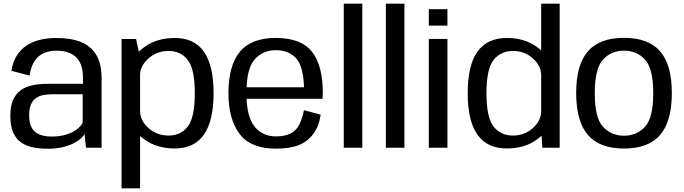

<svg xmlns="http://www.w3.org/2000/svg" viewBox="-20 -805 3728 1046"><path d="M240.2 5.3Q283.4 5.3 317.6 -2.4Q351.8 -10.1 377 -22.4Q402.1 -34.6 418.1 -48.5Q434.1 -62.3 440.4 -75.2L448.8 0H533.5V-377.2Q533.5 -457 504.8 -505.4Q476.1 -553.9 421.1 -576Q366.2 -598.1 286.9 -598.1Q240.1 -598.1 199.1 -588.4Q158 -578.6 125.7 -557.7Q93.3 -536.7 71.6 -502.5Q49.9 -468.4 42.1 -419.3L141.2 -393.1Q148.3 -442.3 168.2 -472.1Q188.1 -501.9 218.5 -515.4Q249 -528.9 287.3 -528.9Q332.2 -528.9 364.5 -513.9Q396.9 -499 414.4 -466.7Q432 -434.4 432 -381.8V-348.3H238.3Q191.9 -348.3 154.5 -339.9Q117.1 -331.5 90.7 -311.7Q64.3 -291.9 50.3 -258.3Q36.3 -224.7 36.3 -173.7Q36.3 -120.7 50.7 -85.9Q65.1 -51.1 92.2 -31.1Q119.3 -11.1 156.6 -2.9Q194 5.3 240.2 5.3ZM262.1 -61.1Q236.4 -61.1 214 -66.2Q191.7 -71.3 174.6 -83.9Q157.6 -96.4 148.2 -119Q138.8 -141.6 138.8 -177.3Q138.8 -212.6 148.4 -235.2Q157.9 -257.7 174.8 -269.8Q191.6 -281.9 214 -286.6Q236.4 -291.4 261.8 -291.4H430.5V-136.8Q421.8 -118.7 399.3 -101.1Q376.9 -83.5 342.3 -72.3Q307.7 -61.1 262.1 -61.1Z M642.2 221H743.1V-491.6L721.3 -592.4H642.2ZM932 3.8Q1038.7 3.8 1091.1 -71.8Q1143.6 -147.3 1143.6 -297.4Q1143.6 -447.8 1091.1 -522.9Q1038.7 -598.1 932 -598.1Q835.1 -598.1 767.2 -549.2Q699.2 -500.3 699.2 -447.7L743.1 -394.5Q743.1 -445.9 788.9 -486.6Q834.8 -527.4 898.2 -527.4Q964.9 -527.4 1003.1 -477.9Q1041.3 -428.4 1041.3 -297Q1041.3 -165 1003.1 -115.8Q964.9 -66.5 898.2 -66.5Q834.8 -66.5 788.9 -107.3Q743.1 -148 743.1 -200.3L699.2 -146.2Q699.2 -93.5 767.2 -44.9Q835.1 3.8 932 3.8Z M1483.8 4.8V-61.9Q1408 -61.9 1365.5 -117.4Q1322.5 -172.1 1322.5 -297.5Q1322.5 -430.2 1366.8 -480.8Q1411.2 -531.6 1482.7 -531.6Q1556.1 -531.6 1597 -483.3Q1632.6 -438.3 1636.3 -329.6H1311.6V-266.6H1736.7Q1738.6 -281.7 1738.6 -299Q1738.6 -447.6 1679.7 -523.2Q1620.2 -598.3 1482.5 -598.3Q1349 -598.3 1287 -523.2Q1224.5 -448 1224.5 -297.7Q1224.5 -155.6 1285.5 -75.1Q1345.8 4.8 1483.8 4.8ZM1483.8 -61.9V4.8Q1559.2 4.8 1608.2 -14.7Q1657 -34.1 1688 -77.1Q1718.6 -119.4 1727 -180.5L1635.8 -204.8Q1627.7 -161.2 1610.4 -126Q1592.6 -91 1559.9 -76.3Q1527.3 -61.9 1483.8 -61.9Z M1852.7 0H1953.8V-785H1852.7Z M2082.2 0H2183.3V-785H2082.2Z M2316.1 0H2417.5V-593H2316.1ZM2316.1 -754.8V-665.6H2417.5V-754.8Z M2934.9 0H3029V-785H2928.3V-97.6ZM2741 3.8Q2837.9 3.8 2905 -44.9Q2972.2 -93.5 2972.2 -146.2L2928.3 -200.3Q2928.3 -148.4 2883.3 -107.5Q2838.2 -66.5 2774.8 -66.5Q2708.2 -66.5 2669.2 -115.3Q2630.2 -164 2630.2 -297Q2630.2 -429.9 2669.2 -478.6Q2708.2 -527.4 2774.8 -527.4Q2838.2 -527.4 2883.3 -486.6Q2928.3 -445.9 2928.3 -394.5L2972.2 -447.7Q2972.2 -500.3 2905 -549.2Q2837.9 -598.1 2741 -598.1Q2634.4 -598.1 2581.2 -523.7Q2528 -449.2 2528 -297.4Q2528 -145.9 2581.2 -71Q2634.4 3.8 2741 3.8Z M3379.5 4.2Q3512.4 4.2 3576.2 -69.7Q3640 -143.7 3640 -297.8Q3640 -452.4 3576.2 -525.6Q3512.4 -598.8 3379.5 -598.8Q3246.8 -598.8 3182.9 -525.6Q3119 -452.4 3119 -297.8Q3119 -143.7 3182.9 -69.7Q3246.8 4.2 3379.5 4.2ZM3379.5 -65.7Q3310.1 -65.7 3265.1 -114.4Q3220.2 -163 3220.2 -297.3Q3220.2 -431.9 3265.1 -480.4Q3310.1 -529 3379.5 -529Q3449.1 -529 3493.9 -480.4Q3538.8 -431.9 3538.8 -297.3Q3538.8 -163 3493.9 -114.4Q3449.1 -65.7 3379.5 -65.7Z"/></svg>

Font: Anybody Thin
Style: Regular
Weight: 100
Designer: Tyler Finck
Foundry: Etcetera Type Company
Version: Version 1.114;gftools[0.9.25]